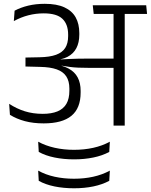

<svg xmlns="http://www.w3.org/2000/svg" viewBox="-20 -658 790 1006"><path d="M750.5 -585 746 -630.5H466L471 -585ZM575 0H633.5V-601.5H575ZM28 -114 32 -56.5Q66.5 -35 110.5 -23.2Q154.5 -11.5 209 -11.5Q306 -11.5 354.2 -51.2Q402.5 -91 402.5 -173V-182Q402.5 -223 387 -252.2Q371.5 -281.5 339 -299Q306.5 -316.5 255 -322.5L254.5 -341.5Q302.5 -344 333.8 -360.2Q365 -376.5 380.2 -405.8Q395.5 -435 395.5 -476.5V-484.5Q395.5 -533 376.5 -567Q357.5 -601 317.5 -619.5Q277.5 -638 214.5 -638Q167.5 -638 128 -628.5Q88.5 -619 56.5 -602L52.5 -547.5Q90 -568 129 -578Q168 -588 209 -588Q277 -588 307 -559.5Q337 -531 337 -476.5V-469Q337 -431 321.8 -407Q306.5 -383 273.8 -371Q241 -359 187.5 -358L113.5 -356.5V-309.5L191 -307.5Q243.5 -306.5 277.2 -294.5Q311 -282.5 327.2 -257.8Q343.5 -233 343.5 -194V-183Q343.5 -140.5 327.8 -113.8Q312 -87 280.8 -74.2Q249.5 -61.5 204 -61.5Q153 -61.5 110 -75Q67 -88.5 28 -114ZM249.5 -346.5V-316.5L301.5 -307L302.5 -314Q325.5 -310 346.5 -307.2Q367.5 -304.5 390.8 -303.5Q414 -302.5 443.5 -302.5H597.5V-351H442.5Q412.5 -351 389 -350.5Q365.5 -350 343.5 -349Q321.5 -348 297 -346.5L296.5 -351.5ZM368 177Q422.5 177 469.5 167.2Q516.5 157.5 552.5 138L555.5 84.5Q516 106 468.5 116.5Q421 127 367.5 127Q314 127 266.2 116.2Q218.5 105.5 180 84.5L183 138Q218 157.5 265.5 167.2Q313 177 368 177ZM368 328.5Q422.5 328.5 469.2 318.8Q516 309 552.5 289.5L555.5 236Q516 257.5 468.5 268Q421 278.5 367.5 278.5Q314 278.5 266.2 268Q218.5 257.5 180 236L183 289.5Q218 309 265.5 318.8Q313 328.5 368 328.5Z"/></svg>

Font: Anek Devanagari Light
Style: Regular
Weight: 300
Designer: Kailash Malviya (Devanagari) & Yesha Goshar (Latin)
Foundry: Ek Type
Version: Version 1.003